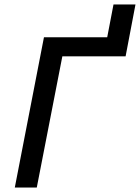

<svg xmlns="http://www.w3.org/2000/svg" viewBox="-20 -836 624 856"><path d="M46 0 176 -670H458L486 -816H584L540 -585H258L144 0Z"/></svg>

Font: Lode Dark
Style: Bold Italic
Weight: 700
Italic angle: -11°
Monospace: yes
Designer: Belleve Invis
Foundry: Belleve Invis
Version: Version 29.2.0; ttfautohint (v1.8.3)